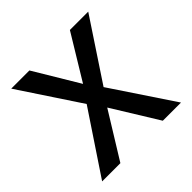

<svg xmlns="http://www.w3.org/2000/svg" viewBox="-142 -654 781 781"><g transform="rotate(-45 248.0 -264.0)"><path d="M245.6 -335.4 362.8 -528.3H468.3L295.4 -267.1L473.6 0H369.1L247.1 -197.8L125 0H20L198.2 -267.1L25.4 -528.3H129.9Z"/></g></svg>

Font: Roboto
Style: Regular
Weight: 400
Designer: Google
Version: Version 2.001047; 2015